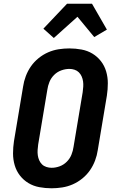

<svg xmlns="http://www.w3.org/2000/svg" viewBox="-20 -1003 640 1031"><path d="M257 8Q223 8 191 2Q159 -4 132.5 -20Q106 -36 87 -60.5Q68 -85 59 -115.5Q50 -146 50 -179Q50 -212 55 -245L104 -538Q108 -566 118.5 -594Q129 -622 146 -646.5Q163 -671 187 -690.5Q211 -710 238.5 -722Q266 -734 295 -738.5Q324 -743 352 -743Q386 -743 418 -737Q450 -731 476.5 -715Q503 -699 522 -674.5Q541 -650 550 -619.5Q559 -589 559 -556Q559 -523 554 -490L505 -197Q501 -169 490.5 -141Q480 -113 463 -88.5Q446 -64 422 -44.5Q398 -25 370.5 -13Q343 -1 314 3.5Q285 8 257 8ZM257 -102Q279 -102 300.5 -110Q322 -118 338.5 -134.5Q355 -151 363.5 -172Q372 -193 375 -215L424 -508Q426 -523 427 -537.5Q428 -552 426 -566Q424 -580 418.5 -592.5Q413 -605 403.5 -614.5Q394 -624 380.5 -628.5Q367 -633 353 -633Q331 -633 309 -625Q287 -617 270.5 -600.5Q254 -584 245.5 -563Q237 -542 234 -520L185 -227Q183 -212 182 -197.5Q181 -183 183 -169Q185 -155 190.5 -142.5Q196 -130 205.5 -120.5Q215 -111 229 -106.5Q243 -102 257 -102ZM269 -799 213 -849 340 -983H474L554 -844L486 -804L396 -913Z"/></svg>

Font: Iosevka XBd Ex Obl
Style: Regular
Weight: 800
Width: 7
Italic angle: -9°
Monospace: yes
Designer: Belleve Invis
Foundry: Belleve Invis
Version: Version 32.5.0; ttfautohint (v1.8.4)